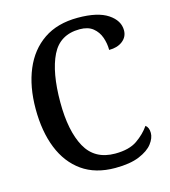

<svg xmlns="http://www.w3.org/2000/svg" viewBox="-109 -812 805 910"><g transform="rotate(-15 293.0 -357.0)"><path d="M345 10Q248 10 183 -36Q118 -82 85 -164.5Q52 -247 52 -358Q52 -467 86.5 -549.5Q121 -632 188.5 -678Q256 -724 356 -724Q454 -724 503.5 -691Q553 -658 553 -610Q553 -578 527.5 -558Q502 -538 461 -538Q461 -570 450.5 -600Q440 -630 416 -649.5Q392 -669 351 -669Q254 -669 213.5 -587Q173 -505 173 -358Q173 -217 217.5 -136.5Q262 -56 362 -56Q431 -56 470.5 -83.5Q510 -111 534 -146Q550 -134 550 -107Q550 -82 529.5 -55Q509 -28 463.5 -9Q418 10 345 10Z"/></g></svg>

Font: Noto Serif Georgian SemiCondensed Medium
Style: Regular
Weight: 500
Width: 4
Designer: Monotype Design Team, Akaki Razmadze
Foundry: Google LLC
Version: Version 2.003; ttfautohint (v1.8.4.7-5d5b)